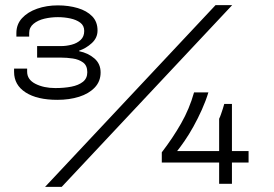

<svg xmlns="http://www.w3.org/2000/svg" viewBox="-20 -718 1072 750"><path d="M156 12 822 -698H887L221 12ZM204 -328Q125 -328 80 -357Q35 -386 35 -437V-450H86V-438Q86 -407 118.5 -390.5Q151 -374 196 -374Q231 -374 259 -379.5Q287 -385 304 -398.5Q321 -412 321 -436Q321 -462 304.5 -474Q288 -486 264.5 -489.5Q241 -493 218 -493H125V-538H219Q239 -538 260 -543.5Q281 -549 295 -562Q309 -575 309 -597Q309 -618 293.5 -629.5Q278 -641 254.5 -646Q231 -651 206 -651Q179 -651 153.5 -645Q128 -639 111 -625Q94 -611 94 -589V-575H44V-589Q44 -623 66 -647Q88 -671 125 -684Q162 -697 206 -697Q248 -697 283.5 -686.5Q319 -676 340 -654.5Q361 -633 361 -599Q361 -570 338.5 -549.5Q316 -529 289 -520V-518Q324 -511 348.5 -490Q373 -469 373 -435Q373 -400 350 -376Q327 -352 289 -340Q251 -328 204 -328ZM836 0V-83H612V-123Q655 -179 687.5 -236Q720 -293 738 -357H794Q784 -324 768.5 -289.5Q753 -255 735.5 -223.5Q718 -192 701 -167.5Q684 -143 672 -128H836V-254Q840 -262 843.5 -272.5Q847 -283 850.5 -293.5Q854 -304 856 -312H886V-128H951V-83H886V0Z"/></svg>

Font: Archivo Expanded ExtraLight
Style: Regular
Weight: 250
Width: 7
Designer: Hector Gatti
Foundry: Omnibus-Type
Version: Version 2.001